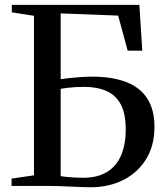

<svg xmlns="http://www.w3.org/2000/svg" viewBox="-20 -763 682 788"><path d="M351.5 5.5Q338.5 5.5 317 4.8Q295.5 4 270.2 2.8Q245 1.5 221 0.8Q197 0 178.5 0H27.5V-30L119.5 -43.5V-698L28.5 -712.5V-743H552L564 -555H504L465 -699L229 -708V-438Q241.5 -440 257.2 -441.8Q273 -443.5 290.2 -445Q307.5 -446.5 324.5 -447.5Q341.5 -448.5 356.5 -448.5Q441.5 -448.5 498.8 -426Q556 -403.5 585 -357.8Q614 -312 614 -242.5Q614 -166 579.8 -110.2Q545.5 -54.5 486.2 -24.5Q427 5.5 351.5 5.5ZM322 -33.5Q380.5 -33.5 419.2 -57.2Q458 -81 477 -125.5Q496 -170 496 -231Q496 -296.5 475.5 -334.8Q455 -373 416.5 -389.8Q378 -406.5 324 -406.5Q306.5 -406.5 289 -405.5Q271.5 -404.5 256.2 -402.5Q241 -400.5 229 -398.5V-40Q239.5 -38.5 252.5 -37Q265.5 -35.5 283 -34.5Q300.5 -33.5 322 -33.5Z"/></svg>

Font: Merriweather 96pt
Style: Regular
Weight: 400
Version: Version 2.100